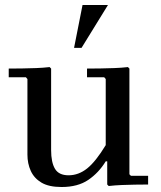

<svg xmlns="http://www.w3.org/2000/svg" viewBox="-20 -740 644 770"><path d="M499 -41 505 -35H574V0Q548 0 521.5 0.5Q495 1 468.5 2Q442 3 416 6L410 0V-93H404Q376 -47 334 -18.5Q292 10 227 10Q176 10 146.5 -7.5Q117 -25 103.5 -54.5Q90 -84 90 -120V-423L84 -430H15V-465Q41 -465 69.5 -465.5Q98 -466 125.5 -467Q153 -468 179 -471L185 -465V-138Q185 -89 200.5 -63Q216 -37 255 -37Q295 -37 329.5 -64.5Q364 -92 404 -158V-423L398 -430H329V-465Q355 -465 383 -465.5Q411 -466 439 -467Q467 -468 493 -471L499 -465ZM277 -548 311 -720H413L307 -548Z"/></svg>

Font: Brygada 1918 Medium
Style: Regular
Weight: 500
Designer: Mateusz Machalski | Borys Kosmynka | Przemek Hoffer
Foundry: NIEPODLEGLA 2018
Version: Version 3.006